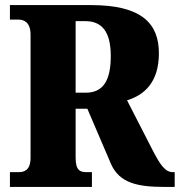

<svg xmlns="http://www.w3.org/2000/svg" viewBox="-20 -734 706 754"><path d="M19 0H341V-58H320C295 -58 277 -64 277 -115V-307H323L416 -90C449 -15 521 0 624 0H666V-58H659C630 -58 611 -83 580 -143L479 -340C547 -361 604 -411 604 -525C604 -642 536 -714 338 -714H19V-657H53C70 -657 100 -650 100 -598V-115C100 -64 74 -58 53 -58H19ZM317 -370H277V-651H315C380 -651 415 -610 415 -514C415 -419 386 -370 317 -370Z"/></svg>

Font: Noto Serif Devanagari Condensed Black
Style: Regular
Weight: 900
Width: 3
Designer: Universal Thirst, Indian Type Foundry and the Monotype Design Team
Foundry: Monotype Imaging Inc.
Version: Version 2.004